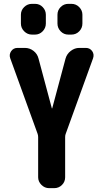

<svg xmlns="http://www.w3.org/2000/svg" viewBox="-20 -980 540 1000"><path d="M335.9 -960H351.6Q376 -960 392.6 -942.9Q409.2 -925.8 409.2 -903.3V-857.4Q409.2 -834 392.6 -816.9Q376 -799.8 351.6 -799.8H335.9Q312.5 -799.8 295.9 -816.9Q279.3 -834 279.3 -857.4V-903.3Q279.3 -926.8 295.9 -943.4Q312.5 -960 335.9 -960ZM162.1 -960Q186.5 -960 202.6 -942.9Q218.8 -925.8 218.8 -903.3V-857.4Q218.8 -834 202.1 -816.9Q185.5 -799.8 162.1 -799.8H146.5Q123 -799.8 106 -816.9Q88.9 -834 88.9 -857.4V-903.3Q88.9 -926.8 106 -943.4Q123 -960 146.5 -960ZM426.8 -730.5Q448.2 -730.5 460 -713.9Q471.7 -697.3 464.8 -676.8L322.3 -283.2Q319.3 -276.4 319.3 -265.6V-56.6Q319.3 -33.2 302.7 -16.6Q286.1 0 261.7 0H236.3Q212.9 0 195.8 -17.1Q178.7 -34.2 178.7 -56.6V-265.6Q178.7 -275.4 175.8 -283.2L33.2 -676.8Q26.4 -696.3 38.1 -713.4Q49.8 -730.5 71.3 -730.5H109.4Q134.8 -730.5 154.8 -714.8Q174.8 -699.2 180.7 -674.8L250 -416Q250 -415 251 -415Q252 -415 252 -416L321.3 -674.8Q328.1 -699.2 348.6 -714.8Q369.1 -730.5 392.6 -730.5Z"/></svg>

Font: Rounded Mgen+ 2m bold
Style: Bold
Weight: 700
Designer: [Source Han Sans]
Ryoko NISHIZUKA  (kana & ideographs); Paul D. Hunt (Latin, Greek & Cyrillic); Wenlong ZHANG  (bopomofo
Version: Version 1.059.20150602